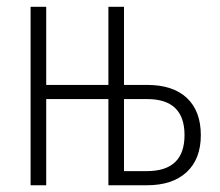

<svg xmlns="http://www.w3.org/2000/svg" viewBox="-20 -550 654 570"><path d="M348.1 -255.9V-42H416Q527.8 -42 527.8 -148.9Q527.8 -255.9 417 -255.9ZM348.1 -297.9H417Q493.7 -297.9 535.2 -258.8Q576.2 -219.7 576.2 -148.9Q576.2 -78.1 534.2 -39.1Q492.2 0 416 0H301.8V-255.9H117.2V0H70.8V-529.8H117.2V-297.9H301.8V-529.8H348.1Z"/></svg>

Font: Germano
Style: Regular
Weight: 300
Width: 3
Foundry: Ascender Corporation
Version: Version 1.10; ttfautohint (v1.5)